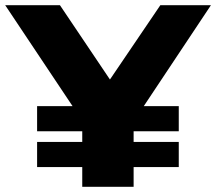

<svg xmlns="http://www.w3.org/2000/svg" viewBox="-40 -720 833 740"><path d="M277 0V-306L323 -186L-20 -700H191L446 -321H321L578 -700H773L431 -186L475 -306V0ZM103 -76V-173H649V-76ZM103 -214V-311H649V-214Z"/></svg>

Font: Montserrat Thin ExtraBold
Style: Regular
Weight: 800
Version: Version 9.000